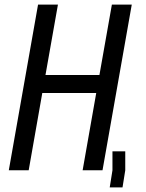

<svg xmlns="http://www.w3.org/2000/svg" viewBox="-20 -745 640 840"><path d="M146.5 -725H233.5L179 -417H415L469.5 -725H556.5L428.5 0H341.5L401 -338H165L105.5 0H18.5ZM528 -83V0L516 75H460L472 0V-83Z"/></svg>

Font: JuliaMono
Style: Italic
Weight: 400
Italic angle: -9°
Monospace: yes
Designer: cormullion
Foundry: corm
Version: Version 0.057; ttfautohint (v1.8.4)